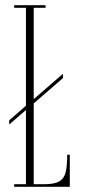

<svg xmlns="http://www.w3.org/2000/svg" viewBox="-20 -720 328 740"><path d="M34.5 0V-10H80V-296L15.5 -240V-256.5L80 -312.5V-690H34.5V-700H155.5V-690H110V-338L222.5 -435.5V-419L110 -321.5V-10H151Q190.5 -10 209.2 -21.5Q228 -33 233.5 -58Q239 -83 239 -123.5H249V0Z"/></svg>

Font: Imbue 100pt Thin
Style: Regular
Weight: 100
Designer: Tyler Finck
Foundry: Etcetera Type Company
Version: Version 1.102; ttfautohint (v1.8.3)